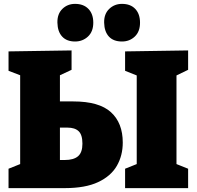

<svg xmlns="http://www.w3.org/2000/svg" viewBox="-20 -970 1014 990"><path d="M24 0V-100L84 -124V-582L24 -605V-705L349 -710V-610L289 -582V-447H358Q491 -447 552 -391.5Q613 -336 613 -235Q613 -168 582.5 -115Q552 -62 486 -31Q420 0 314 0ZM950 -610 890 -581V-124L950 -100V0H625V-100L685 -124V-581L625 -605V-705L950 -710ZM328 -312H289V-145H314Q360 -145 382.5 -164.5Q405 -184 405 -229Q405 -275 385.5 -293.5Q366 -312 328 -312ZM609 -756Q565 -756 541.5 -781.5Q518 -807 517 -853Q516 -898 543 -924Q570 -950 609 -950Q653 -950 677.5 -924Q702 -898 702 -853Q702 -807 675 -781.5Q648 -756 609 -756ZM367 -756Q324 -756 300.5 -781.5Q277 -807 276 -853Q275 -898 301.5 -924Q328 -950 367 -950Q411 -950 436 -924Q461 -898 461 -853Q461 -807 433.5 -781.5Q406 -756 367 -756Z"/></svg>

Font: Bitter Black
Style: Regular
Weight: 900
Designer: Sol Matas, and Bitter project Authors
Foundry: Sol Matas
Version: Version 2.001